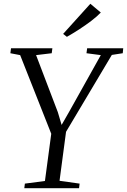

<svg xmlns="http://www.w3.org/2000/svg" viewBox="-20 -999 674 1019"><path d="M109 0 112 -24.5 218.5 -38.5 252 -289 87 -706.5 35 -716.5 38.5 -743H258L254.5 -716.5L171.5 -706.5L287 -403.5L307 -336L346.5 -405L515 -706.5L439 -716.5L442.5 -743H634L631.5 -716.5L573.5 -707.5L330.5 -299.5L296 -39.5L402.5 -24.5L399.5 0ZM335 -803.5 315 -819 459.5 -979 515 -932.5Q495 -911.5 464.5 -888.2Q434 -865 400 -843Q366 -821 335 -803.5Z"/></svg>

Font: Merriweather 96pt Light
Style: Italic
Weight: 300
Italic angle: -7.8°
Version: Version 2.101